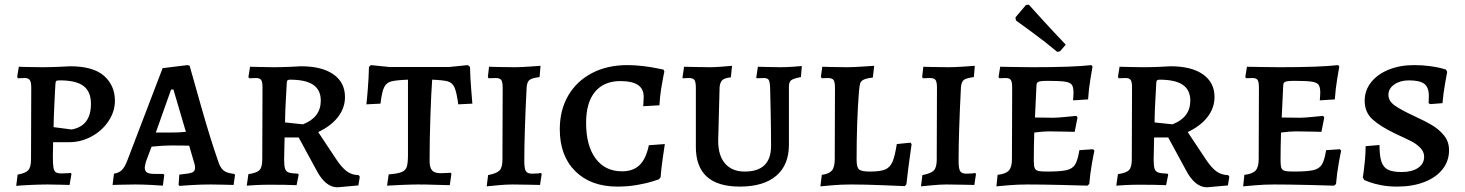

<svg xmlns="http://www.w3.org/2000/svg" viewBox="-20 -785 6236 817"><path d="M55 -42Q89 -48 100.5 -61Q112 -74 112 -107L113 -411Q113 -435 107 -444Q101 -453 86 -453L57 -452L53 -457L60 -501Q75 -501 89 -500L160 -499Q190 -499 226.5 -500.5Q263 -502 278 -503Q377 -503 423 -462Q469 -421 469 -356Q469 -311 442 -270Q415 -229 370 -204.5Q325 -180 275 -180H206L205 -118Q205 -86 207.5 -71.5Q210 -57 217.5 -52Q225 -47 242 -47Q255 -47 266.5 -48Q278 -49 282 -49L284 -44L276 2Q265 2 237 1Q209 0 182 0Q153 0 108.5 2Q64 4 49 6ZM367 -343Q367 -395 335.5 -419Q304 -443 235 -443Q223 -443 220 -441Q217 -439 216 -430L214 -396Q213 -372 211 -333.5Q209 -295 208 -244L285 -234Q367 -249 367 -343Z M740 1 743 -42Q785 -46 797.5 -51Q810 -56 810 -71Q810 -84 804 -100L785 -165Q764 -166 706 -166Q675 -166 625 -161L601 -97Q596 -77 596 -72Q596 -57 605.5 -51Q615 -45 638 -45H675L679 -40L673 5Q662 4 625 2Q588 0 555 0Q522 0 495 1Q468 2 459 2L465 -46Q485 -49 497.5 -60.5Q510 -72 521 -100L672 -495L778 -508L787 -505Q799 -461 838 -324.5Q877 -188 908 -100Q917 -71 931.5 -59.5Q946 -48 977 -45L980 -40L974 2Q964 2 935.5 1Q907 0 877 0Q835 0 794.5 2.5Q754 5 743 6ZM705 -221Q744 -221 771 -224L718 -404H708L643 -221Z M1327 -60 1251 -200H1191L1189 -107Q1189 -79 1193 -67Q1197 -55 1208.5 -51Q1220 -47 1248 -46L1251 -42L1242 3Q1228 2 1193 1.5Q1158 1 1127 1Q1098 1 1068.5 2.5Q1039 4 1030 5L1037 -44Q1072 -49 1084 -61Q1096 -73 1096 -107L1097 -414Q1097 -437 1091 -445Q1085 -453 1070 -453L1041 -452L1037 -457L1044 -501Q1055 -501 1085 -500Q1115 -499 1144 -499Q1176 -499 1211.5 -500.5Q1247 -502 1261 -503Q1350 -503 1399 -468.5Q1448 -434 1448 -372Q1448 -326 1418.5 -287.5Q1389 -249 1334 -223L1411 -107Q1435 -71 1456.5 -55.5Q1478 -40 1506 -40L1511 -33L1505 4L1416 12Q1365 12 1327 -60ZM1345 -357Q1345 -402 1313 -424Q1281 -446 1214 -446Q1206 -446 1203 -442.5Q1200 -439 1200 -428Q1193 -313 1193 -264L1269 -256Q1345 -285 1345 -357Z M1634 -43Q1673 -46 1689.5 -53Q1706 -60 1711 -75.5Q1716 -91 1716 -128V-446Q1665 -444 1644.5 -438.5Q1624 -433 1614.5 -413.5Q1605 -394 1599 -344L1539 -341Q1541 -355 1545 -404.5Q1549 -454 1550 -500L1558 -508L1636 -500H1892L1971 -508L1980 -500Q1981 -453 1985 -405.5Q1989 -358 1990 -344L1930 -341Q1923 -393 1914 -413Q1905 -433 1886 -438.5Q1867 -444 1819 -446Q1815 -395 1811.5 -292.5Q1808 -190 1808 -101Q1808 -72 1818.5 -60Q1829 -48 1854 -48Q1871 -48 1882.5 -49Q1894 -50 1897 -50L1901 -46L1894 3Q1879 3 1838 1.5Q1797 0 1758 0Q1730 0 1685.5 2Q1641 4 1627 5Z M2057 -40Q2094 -47 2106 -60Q2118 -73 2118 -106L2119 -411Q2119 -436 2113 -444.5Q2107 -453 2089 -453L2059 -452L2056 -458L2061 -501Q2079 -501 2094 -500L2170 -499Q2193 -499 2230.5 -501.5Q2268 -504 2280 -505L2276 -457Q2244 -453 2233.5 -445Q2223 -437 2221 -414Q2211 -218 2211 -100Q2211 -68 2217.5 -57Q2224 -46 2244 -46Q2258 -46 2268.5 -47Q2279 -48 2282 -49L2285 -44L2278 2Q2265 2 2229.5 1Q2194 0 2160 0Q2132 0 2097 3.5Q2062 7 2051 8Z M2362 -235Q2362 -317 2398 -378.5Q2434 -440 2499 -474Q2564 -508 2650 -508Q2681 -508 2715 -504Q2749 -500 2772.5 -495Q2796 -490 2803 -489L2807 -481Q2806 -476 2802 -456.5Q2798 -437 2793 -405Q2788 -373 2786 -337L2717 -333Q2717 -336 2718 -347Q2719 -358 2719 -373Q2719 -407 2694.5 -423.5Q2670 -440 2620 -440Q2550 -440 2512 -394.5Q2474 -349 2474 -262Q2474 -165 2514.5 -110.5Q2555 -56 2627 -56Q2674 -56 2701.5 -82.5Q2729 -109 2741 -167L2809 -172Q2807 -159 2800.5 -114.5Q2794 -70 2791 -31L2784 -22Q2778 -20 2754.5 -12.5Q2731 -5 2691.5 2Q2652 9 2607 9Q2494 9 2428 -56.5Q2362 -122 2362 -235Z M2941 -160V-411Q2941 -436 2935 -444.5Q2929 -453 2912 -453L2886 -452L2884 -455L2891 -501Q2902 -501 2934 -500Q2966 -499 3001 -499Q3023 -499 3054 -501.5Q3085 -504 3095 -505L3090 -456Q3063 -453 3053.5 -444Q3044 -435 3042 -414L3036 -186Q3036 -123 3065.5 -89Q3095 -55 3149 -55Q3261 -55 3261 -164Q3261 -225 3259.5 -302.5Q3258 -380 3257 -411Q3256 -437 3251 -445Q3246 -453 3230 -453L3200 -452L3198 -455L3205 -501Q3215 -501 3243.5 -500Q3272 -499 3300 -499Q3325 -499 3354 -501Q3383 -503 3392 -504L3388 -457Q3356 -451 3346.5 -443.5Q3337 -436 3337 -416V-169Q3337 -83 3283 -37Q3229 9 3128 9Q2941 9 2941 -160Z M3477 -41Q3508 -45 3520 -59.5Q3532 -74 3532 -108L3533 -411Q3533 -436 3527 -444.5Q3521 -453 3503 -453L3477 -452L3473 -458L3479 -501Q3497 -501 3512 -500L3585 -499Q3607 -499 3647 -501.5Q3687 -504 3700 -505L3694 -455Q3667 -452 3655 -446Q3643 -440 3640 -429.5Q3637 -419 3635 -395Q3625 -269 3625 -105Q3625 -73 3635.5 -64Q3646 -55 3682 -55Q3725 -55 3746 -63.5Q3767 -72 3777.5 -96Q3788 -120 3796 -172L3855 -178L3859 -171Q3857 -157 3850 -106.5Q3843 -56 3837 -1L3830 7Q3807 6 3733 3Q3659 0 3602 0Q3559 0 3520.5 3.5Q3482 7 3471 8Z M3905 -40Q3942 -47 3954 -60Q3966 -73 3966 -106L3967 -411Q3967 -436 3961 -444.5Q3955 -453 3937 -453L3907 -452L3904 -458L3909 -501Q3927 -501 3942 -500L4018 -499Q4041 -499 4078.5 -501.5Q4116 -504 4128 -505L4124 -457Q4092 -453 4081.5 -445Q4071 -437 4069 -414Q4059 -218 4059 -100Q4059 -68 4065.5 -57Q4072 -46 4092 -46Q4106 -46 4116.5 -47Q4127 -48 4130 -49L4133 -44L4126 2Q4113 2 4077.5 1Q4042 0 4008 0Q3980 0 3945 3.5Q3910 7 3899 8Z M4225 -41Q4260 -45 4273 -59.5Q4286 -74 4286 -108L4287 -411Q4287 -436 4281.5 -444.5Q4276 -453 4259 -453L4233 -452L4229 -457L4236 -501Q4250 -501 4289.5 -500Q4329 -499 4375 -499Q4548 -499 4624 -508L4629 -502Q4627 -490 4620 -449Q4613 -408 4610 -362L4546 -358Q4546 -361 4547 -370.5Q4548 -380 4548 -390Q4548 -414 4541 -424Q4534 -434 4512 -437.5Q4490 -441 4438 -441Q4415 -441 4405.5 -439Q4396 -437 4393 -432Q4390 -427 4390 -414L4384 -285L4462 -284Q4480 -284 4514.5 -287.5Q4549 -291 4560 -292L4565 -285L4553 -224Q4542 -224 4510.5 -225Q4479 -226 4444 -226Q4418 -226 4381 -221Q4379 -157 4379 -102Q4379 -80 4382.5 -70.5Q4386 -61 4397 -58Q4408 -55 4435 -55Q4493 -55 4518.5 -61Q4544 -67 4555 -85Q4566 -103 4573 -146L4631 -150L4637 -144Q4634 -132 4626.5 -90Q4619 -48 4615 -2L4607 5Q4581 4 4496.5 2Q4412 0 4353 0Q4309 0 4270 3.5Q4231 7 4220 8ZM4303 -698 4301 -711 4346 -764 4358 -765Q4372 -749 4420 -696.5Q4468 -644 4515 -595L4491 -567L4479 -564Q4424 -610 4371 -648.5Q4318 -687 4303 -698Z M5027 -60 4951 -200H4891L4889 -107Q4889 -79 4893 -67Q4897 -55 4908.5 -51Q4920 -47 4948 -46L4951 -42L4942 3Q4928 2 4893 1.5Q4858 1 4827 1Q4798 1 4768.5 2.5Q4739 4 4730 5L4737 -44Q4772 -49 4784 -61Q4796 -73 4796 -107L4797 -414Q4797 -437 4791 -445Q4785 -453 4770 -453L4741 -452L4737 -457L4744 -501Q4755 -501 4785 -500Q4815 -499 4844 -499Q4876 -499 4911.5 -500.5Q4947 -502 4961 -503Q5050 -503 5099 -468.5Q5148 -434 5148 -372Q5148 -326 5118.5 -287.5Q5089 -249 5034 -223L5111 -107Q5135 -71 5156.5 -55.5Q5178 -40 5206 -40L5211 -33L5205 4L5116 12Q5065 12 5027 -60ZM5045 -357Q5045 -402 5013 -424Q4981 -446 4914 -446Q4906 -446 4903 -442.5Q4900 -439 4900 -428Q4893 -313 4893 -264L4969 -256Q5045 -285 5045 -357Z M5275 -41Q5310 -45 5323 -59.5Q5336 -74 5336 -108L5337 -411Q5337 -436 5331.5 -444.5Q5326 -453 5309 -453L5283 -452L5279 -457L5286 -501Q5300 -501 5339.5 -500Q5379 -499 5425 -499Q5598 -499 5674 -508L5679 -502Q5677 -490 5670 -449Q5663 -408 5660 -362L5596 -358Q5596 -361 5597 -370.5Q5598 -380 5598 -390Q5598 -414 5591 -424Q5584 -434 5562 -437.5Q5540 -441 5488 -441Q5465 -441 5455.5 -439Q5446 -437 5443 -432Q5440 -427 5440 -414L5434 -285L5512 -284Q5530 -284 5564.5 -287.5Q5599 -291 5610 -292L5615 -285L5603 -224Q5592 -224 5560.5 -225Q5529 -226 5494 -226Q5468 -226 5431 -221Q5429 -157 5429 -102Q5429 -80 5432.5 -70.5Q5436 -61 5447 -58Q5458 -55 5485 -55Q5543 -55 5568.5 -61Q5594 -67 5605 -85Q5616 -103 5623 -146L5681 -150L5687 -144Q5684 -132 5676.5 -90Q5669 -48 5665 -2L5657 5Q5631 4 5546.5 2Q5462 0 5403 0Q5359 0 5320 3.5Q5281 7 5270 8Z M5785 -19 5779 -30Q5780 -35 5782.5 -53Q5785 -71 5788 -102Q5791 -133 5791 -163L5850 -168Q5850 -121 5858.5 -96.5Q5867 -72 5887 -62.5Q5907 -53 5945 -53Q5988 -53 6014 -70.5Q6040 -88 6040 -118Q6040 -139 6024 -155.5Q6008 -172 5989 -182Q5970 -192 5918 -216Q5855 -246 5821 -276.5Q5787 -307 5787 -356Q5787 -400 5814 -434.5Q5841 -469 5889 -488.5Q5937 -508 5997 -508Q6032 -508 6062 -504Q6092 -500 6110 -495.5Q6128 -491 6133 -489L6138 -479Q6136 -468 6129 -429Q6122 -390 6118 -346L6066 -342L6059 -346Q6059 -348 6059.5 -356.5Q6060 -365 6060 -377Q6060 -413 6041 -428Q6022 -443 5975 -443Q5938 -443 5913 -425.5Q5888 -408 5888 -382Q5888 -355 5915 -336Q5942 -317 5998 -291Q6046 -269 6075 -251.5Q6104 -234 6125 -208Q6146 -182 6146 -146Q6146 -100 6118.5 -65Q6091 -30 6041 -10.5Q5991 9 5925 9Q5888 9 5857 3Q5826 -3 5808 -10Q5790 -17 5785 -19Z"/></svg>

Font: Alegreya SC Medium
Style: Regular
Weight: 500
Designer: Juan Pablo del Peral
Foundry: Huerta Tipografica
Version: Version 2.007; ttfautohint (v1.6)